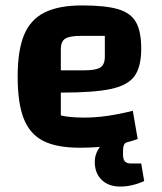

<svg xmlns="http://www.w3.org/2000/svg" viewBox="-20 -532 595 707"><path d="M511 135Q465 155 423 155Q380 155 354.5 130.5Q329 106 329 64Q329 34 348 9Q312 12 274 12Q189 12 139.5 -13Q90 -38 67.5 -95Q45 -152 45 -250Q45 -346 68.5 -403Q92 -460 144 -486Q196 -512 283 -512Q369 -512 415.5 -498Q462 -484 481 -450Q500 -416 500 -353Q500 -286 475.5 -252Q451 -218 389 -204.5Q327 -191 204 -191V-107Q235 -99 293 -99Q369 -99 469 -124L487 -20Q470 -14 444 -7Q438 -3 435.5 4Q433 11 433 24V37Q433 54 439.5 62Q446 70 462 70H500ZM204 -351V-273H289Q333 -273 349.5 -283.5Q366 -294 366 -323V-400H280Q236 -400 220 -389.5Q204 -379 204 -351Z"/></svg>

Font: Changa SemiBold
Style: Regular
Weight: 600
Designer: Eduardo Rodriguez Tunni
Foundry: Eduardo Rodriguez Tunni
Version: Version 2.002; ttfautohint (v1.5) -l 8 -r 50 -G 150 -x 14 -H